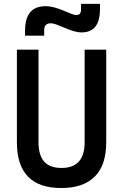

<svg xmlns="http://www.w3.org/2000/svg" viewBox="-20 -946 626 976"><path d="M291 9.8Q65.9 9.8 65.9 -222.7V-693.4H175.8V-222.7Q175.8 -157.7 204.1 -125Q232.4 -92.3 293 -92.3Q410.2 -92.3 410.2 -222.7V-693.4H520V-222.7Q520 -106.4 461.7 -48.3Q403.3 9.8 291 9.8ZM107.4 -764.6V-789.1Q107.4 -852.5 133.3 -883.5Q159.2 -914.6 212.4 -914.6Q232.4 -914.6 252.9 -909.2Q273.4 -903.8 299.3 -893.6Q327.6 -881.8 342.8 -875.7Q357.9 -869.6 368.7 -869.6Q392.1 -869.6 392.1 -898.4V-926.3H488.3V-901.9Q488.3 -840.8 465.1 -811Q441.9 -781.2 394 -781.2Q377 -781.2 354.5 -787.6Q332 -793.9 302.2 -807.1Q281.7 -815.9 265.6 -821.8Q249.5 -827.6 238.3 -827.6Q204.6 -827.6 204.6 -793.9V-764.6Z"/></svg>

Font: Cascadia Code Medium
Style: Regular
Weight: 500
Monospace: yes
Designer: Aaron Bell
Foundry: Saja Typeworks
Version: Version 2407.024